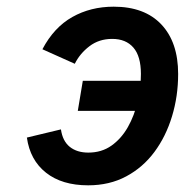

<svg xmlns="http://www.w3.org/2000/svg" viewBox="-20 -543 554 575"><path d="M244 12Q165.5 12 117.8 -25.8Q70 -63.5 60.5 -131L162.5 -155.5Q167.5 -120.5 189 -103.2Q210.5 -86 244.5 -86Q284.5 -86 314 -107Q343.5 -128 363 -162.5Q382.5 -197 392.2 -238.8Q402 -280.5 402 -321.5Q402 -374.5 379.5 -400.5Q357 -426.5 316 -426.5Q276.5 -426.5 247.8 -404.5Q219 -382.5 204 -352L107 -395.5Q141.5 -461 196.5 -492Q251.5 -523 320.5 -523Q413 -523 463.2 -469.8Q513.5 -416.5 513.5 -321.5Q513.5 -255 495.2 -194.8Q477 -134.5 442.5 -88Q408 -41.5 358 -14.8Q308 12 244 12ZM213 -211 228 -301H462.5L447 -211Z"/></svg>

Font: Overpass SemiBold
Style: Italic
Weight: 600
Italic angle: -10°
Designer: Delve Withrington, Dave Bailey, Thomas Jockin
Foundry: Delve Fonts LLC
Version: Version 4.000